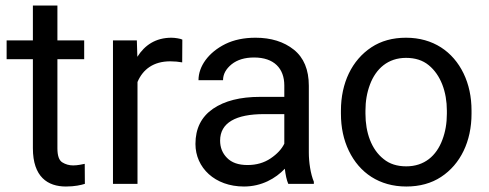

<svg xmlns="http://www.w3.org/2000/svg" viewBox="-20 -677 1801 707"><path d="M191.4 -528.3V-656.7H101.1V-528.3H4.4V-459H101.1V-131.3C101.1 -25.4 155.8 9.8 222.7 9.8C255.4 9.8 278.3 4.4 292.5 0L292 -73.7C283.7 -71.8 264.6 -67.9 249.5 -67.9C234.4 -67.9 221.2 -71.8 209.5 -79.1C197.3 -86.4 191.4 -104 191.4 -130.9V-459H290V-528.3Z M651.4 -531.2C645 -534.7 624.5 -538.1 611.3 -538.1C553.2 -538.1 512.7 -510.7 485.8 -467.8L483.9 -528.3H396V0H486.3V-375C505.9 -421.4 544.9 -451.2 606.9 -451.2C623 -451.2 637.7 -449.7 650.9 -447.3Z M1135.7 0V-7.8C1123.5 -36.6 1117.2 -80.1 1117.2 -115.2V-361.3C1117.2 -420.4 1098.6 -464.8 1062 -494.1C1025.4 -523.4 978 -538.1 920.9 -538.1C878.4 -538.1 841.3 -530.3 810.1 -515.1C747.1 -483.9 710.9 -432.6 710.9 -381.8H801.3C801.3 -403.8 812 -423.3 833 -440.4C854 -457 881.3 -465.3 915.5 -465.3C989.3 -465.3 1026.9 -424.8 1026.9 -362.3V-320.3H937.5C864.7 -320.3 807.1 -305.7 764.2 -276.4C721.2 -246.6 699.7 -203.6 699.7 -147C699.7 -59.6 771 9.8 878.4 9.8C943.4 9.8 995.1 -20 1028.8 -55.7C1031.2 -34.2 1035.6 -13.2 1041.5 0ZM891.6 -69.3C857.9 -69.3 833 -78.1 815.9 -95.7C798.8 -112.8 790.5 -134.3 790.5 -159.2C790.5 -225.1 848.6 -256.8 952.1 -256.8H1026.9V-147.9C1017.1 -127.9 1000.5 -109.9 976.6 -93.8C952.6 -77.6 924.3 -69.3 891.6 -69.3Z M1235.4 -258.3C1235.4 -207.5 1245.1 -162.1 1264.6 -121.6C1303.7 -40.5 1377 9.8 1476.1 9.8C1525.4 9.8 1568.4 -2 1604 -25.4C1675.8 -72.3 1716.3 -156.7 1716.3 -258.3V-269.5C1716.3 -320.8 1706.5 -366.2 1687 -406.7C1647.9 -487.3 1574.7 -538.1 1475.1 -538.1C1425.8 -538.1 1383.3 -526.4 1347.7 -502.9C1275.9 -455.6 1235.4 -371.6 1235.4 -269.5ZM1325.7 -269.5C1325.7 -304.2 1331.1 -335.9 1342.3 -365.7C1364.3 -424.3 1408.7 -463.9 1475.1 -463.9C1508.8 -463.9 1536.6 -455.1 1558.6 -437C1603 -400.9 1625.5 -338.4 1625.5 -269.5V-258.3C1625.5 -223.6 1620.1 -191.4 1608.9 -162.1C1586.9 -103 1542.5 -64.5 1476.1 -64.5C1442.4 -64.5 1414.6 -73.2 1392.6 -91.3C1347.7 -126.5 1325.7 -188.5 1325.7 -258.3Z"/></svg>

Font: Vazirmatn
Style: Regular
Weight: 400
Designer: Saber Rastikerdar
Foundry: Saber Rastikerdar
Version: Version 33.003